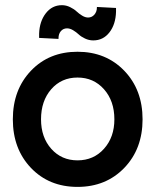

<svg xmlns="http://www.w3.org/2000/svg" viewBox="-20 -713 602 745"><path d="M462.2 -61.5Q391.1 12.2 280.8 12.2Q170.4 12.2 100.1 -61.5Q29.8 -135.3 29.8 -250Q29.8 -364.7 100.1 -438.5Q170.4 -512.2 280.8 -512.2Q391.1 -512.2 462.2 -438.5Q533.2 -364.7 533.2 -250Q533.2 -135.3 462.2 -61.5ZM280.8 -90.8Q343.3 -90.8 383.5 -135.7Q423.8 -180.7 423.8 -250Q423.8 -321.3 383.5 -366.7Q343.3 -412.1 280.8 -412.1Q218.3 -412.1 178.7 -366.7Q139.2 -321.3 139.2 -250Q139.2 -180.2 179 -135.5Q218.8 -90.8 280.8 -90.8ZM341.8 -556.2Q325.2 -556.2 309.8 -563.5Q294.4 -570.8 285.2 -579.6Q275.9 -588.4 263.7 -595.7Q251.5 -603 240.2 -603Q225.6 -603 216.3 -592.3Q207 -581.5 207 -564.9V-562L131.8 -565.9V-582Q133.3 -629.9 157.7 -661.4Q182.1 -692.9 220.2 -692.9Q236.8 -692.9 252.2 -685.3Q267.6 -677.7 276.9 -668.9Q286.1 -660.2 298.3 -652.6Q310.5 -645 321.8 -645Q336.4 -645 346.2 -656.2Q356 -667.5 356 -684.1V-686L430.2 -682.1V-667Q428.7 -618.2 404.5 -587.2Q380.4 -556.2 341.8 -556.2Z"/></svg>

Font: Apfel Grotezk Mittel
Style: Regular
Weight: 500
Designer: Luigi Gorlero
Foundry: © 2023, Luigi Gorlero & Collletttivo
Version: Version 2.000;Glyphs 3.2 (3217)